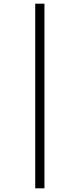

<svg xmlns="http://www.w3.org/2000/svg" viewBox="-20 -782 432 1041"><path d="M171 -762V239H221V-762Z"/></svg>

Font: Noto Sans Thai Looped ExtraCondensed Light
Style: Regular
Weight: 300
Width: 2
Designer: Sasikarn Vongin, Ben Mitchell
Foundry: The Fontpad Ltd
Version: Version 1.001